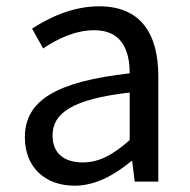

<svg xmlns="http://www.w3.org/2000/svg" viewBox="-20 -577 603 610"><path d="M217 13C284 13 345 -22 397 -65H400L408 0H483V-334C483 -469 428 -557 295 -557C207 -557 131 -518 82 -486L117 -423C160 -452 217 -481 280 -481C369 -481 392 -414 392 -344C161 -318 59 -259 59 -141C59 -43 126 13 217 13ZM243 -61C189 -61 147 -85 147 -147C147 -217 209 -262 392 -283V-132C339 -85 295 -61 243 -61Z"/></svg>

Font: Noto Sans KR
Style: Regular
Weight: 400
Designer: Ryoko NISHIZUKA 西塚涼子 (kana, bopomofo & ideographs); Paul D. Hunt (Latin, Greek & Cyrillic); Sandoll Communications 산돌커뮤니
Foundry: Adobe
Version: Version 2.004;hotconv 1.0.118;makeotfexe 2.5.65603